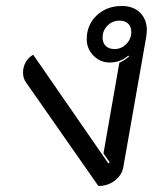

<svg xmlns="http://www.w3.org/2000/svg" viewBox="-20 -613 532 642"><path d="M68 -336Q57 -350 57 -371Q57 -389 66 -405Q75 -421 91 -430L342 -67L347 -70L326 -100L379 -403Q400 -413 412 -425L409 -427Q383 -404 347 -404Q315 -404 292.5 -427Q270 -450 270 -482Q270 -530 303.5 -561.5Q337 -593 387 -593Q426 -593 448.5 -570.5Q471 -548 471 -512Q471 -506 469 -490L393 -58Q389 -29 365 -10Q341 9 309 9ZM419 -506Q419 -524 408.5 -534Q398 -544 380 -544Q356 -544 339.5 -527.5Q323 -511 323 -487Q323 -470 333.5 -459.5Q344 -449 363 -449Q386 -449 402.5 -466Q419 -483 419 -506Z"/></svg>

Font: K2D Light
Style: Italic
Weight: 300
Italic angle: -10°
Designer: Katatrad Aksorn Co.,Ltd.
Foundry: Cadson Demak Co.,Ltd.
Version: Version 1.000; ttfautohint (v1.6)